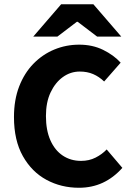

<svg xmlns="http://www.w3.org/2000/svg" viewBox="-20 -875 622 907"><path d="M353 12Q269 12 199.5 -25.5Q130 -63 88 -137.5Q46 -212 46 -322Q46 -403 70.5 -466.5Q95 -530 138 -574Q181 -618 236.5 -641Q292 -664 354 -664Q417 -664 467 -639.5Q517 -615 550 -579L472 -490Q448 -513 420 -525Q392 -537 357 -537Q313 -537 277 -511Q241 -485 219 -438.5Q197 -392 197 -327Q197 -260 218 -212.5Q239 -165 276.5 -140Q314 -115 363 -115Q401 -115 431.5 -130.5Q462 -146 484 -169L558 -82Q516 -35 465 -11.5Q414 12 353 12ZM137 -702 269 -855H421L553 -702H439L347 -772H343L251 -702Z"/></svg>

Font: Mada
Style: Bold
Weight: 700
Designer: Khaled Hosny
Version: Version 1.5